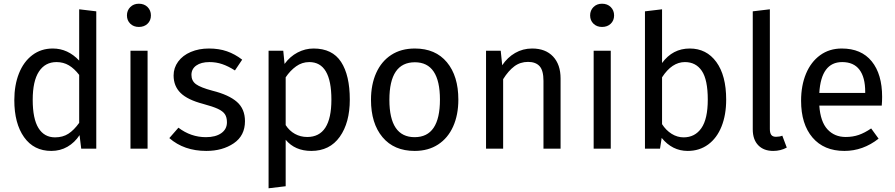

<svg xmlns="http://www.w3.org/2000/svg" viewBox="-20 -800 4817 1033"><path d="M498 -739V0H417L408 -73Q382 -33 343 -10.5Q304 12 256 12Q162 12 109.5 -62Q57 -136 57 -261Q57 -342 82 -405Q107 -468 154 -503.5Q201 -539 264 -539Q345 -539 406 -474V-750ZM406 -139V-397Q380 -431 350.5 -448.5Q321 -466 284 -466Q223 -466 189.5 -415Q156 -364 156 -263Q156 -161 187 -111Q218 -61 276 -61Q318 -61 348 -80.5Q378 -100 406 -139Z M774 0H682V-527H774ZM792 -717Q792 -690 774 -672.5Q756 -655 727 -655Q699 -655 681 -672.5Q663 -690 663 -717Q663 -744 681 -762Q699 -780 727 -780Q756 -780 774 -762Q792 -744 792 -717Z M1283 -479 1244 -421Q1208 -444 1175.5 -455Q1143 -466 1107 -466Q1062 -466 1036 -447.5Q1010 -429 1010 -397Q1010 -365 1034.5 -347Q1059 -329 1123 -312Q1211 -290 1254.5 -252Q1298 -214 1298 -148Q1298 -70 1237.5 -29Q1177 12 1090 12Q970 12 891 -57L940 -113Q1007 -62 1088 -62Q1140 -62 1170.5 -83.5Q1201 -105 1201 -142Q1201 -169 1190 -185.5Q1179 -202 1152 -214.5Q1125 -227 1073 -241Q989 -263 951.5 -300Q914 -337 914 -394Q914 -435 938.5 -468.5Q963 -502 1006.5 -520.5Q1050 -539 1104 -539Q1158 -539 1201 -524Q1244 -509 1283 -479Z M1862 -264Q1862 -140 1808 -64Q1754 12 1655 12Q1567 12 1517 -48V202L1425 213V-527H1504L1511 -456Q1540 -496 1581 -517.5Q1622 -539 1667 -539Q1768 -539 1815 -467Q1862 -395 1862 -264ZM1763 -264Q1763 -466 1644 -466Q1605 -466 1573 -443Q1541 -420 1517 -384V-127Q1537 -96 1567 -79.5Q1597 -63 1633 -63Q1763 -63 1763 -264Z M2446 -264Q2446 -182 2418 -119.5Q2390 -57 2337 -22.5Q2284 12 2211 12Q2100 12 2038 -62Q1976 -136 1976 -263Q1976 -345 2004 -407.5Q2032 -470 2085 -504.5Q2138 -539 2212 -539Q2323 -539 2384.5 -465Q2446 -391 2446 -264ZM2075 -263Q2075 -62 2211 -62Q2347 -62 2347 -264Q2347 -465 2212 -465Q2075 -465 2075 -263Z M2996 -378V0H2904V-365Q2904 -421 2883 -444Q2862 -467 2821 -467Q2779 -467 2747 -443Q2715 -419 2687 -374V0H2595V-527H2674L2682 -449Q2710 -491 2751.5 -515Q2793 -539 2843 -539Q2915 -539 2955.5 -496Q2996 -453 2996 -378Z M3266 0H3174V-527H3266ZM3284 -717Q3284 -690 3266 -672.5Q3248 -655 3219 -655Q3191 -655 3173 -672.5Q3155 -690 3155 -717Q3155 -744 3173 -762Q3191 -780 3219 -780Q3248 -780 3266 -762Q3284 -744 3284 -717Z M3887 -264Q3887 -182 3862 -119.5Q3837 -57 3790 -22.5Q3743 12 3680 12Q3597 12 3540 -58L3531 0H3450V-739L3542 -750V-461Q3599 -539 3691 -539Q3781 -539 3834 -466.5Q3887 -394 3887 -264ZM3788 -264Q3788 -371 3756 -418.5Q3724 -466 3665 -466Q3595 -466 3542 -384V-132Q3563 -99 3593.5 -80Q3624 -61 3658 -61Q3719 -61 3753.5 -110.5Q3788 -160 3788 -264Z M4030 -104V-739L4122 -750V-106Q4122 -85 4129.5 -74.5Q4137 -64 4155 -64Q4174 -64 4189 -70L4213 -6Q4180 12 4140 12Q4089 12 4059.5 -18.5Q4030 -49 4030 -104Z M4724 -232H4388Q4394 -145 4432 -104Q4470 -63 4530 -63Q4568 -63 4600 -74Q4632 -85 4667 -109L4707 -54Q4623 12 4523 12Q4413 12 4351.5 -60Q4290 -132 4290 -258Q4290 -340 4316.5 -403.5Q4343 -467 4392.5 -503Q4442 -539 4509 -539Q4614 -539 4670 -470Q4726 -401 4726 -279Q4726 -256 4724 -232ZM4635 -306Q4635 -384 4604 -425Q4573 -466 4511 -466Q4398 -466 4388 -300H4635Z"/></svg>

Font: Fira GO
Style: Regular
Weight: 400
Designer: Carrois Corporate
Foundry: Carrois Corporate GbR
Version: Version 0.300